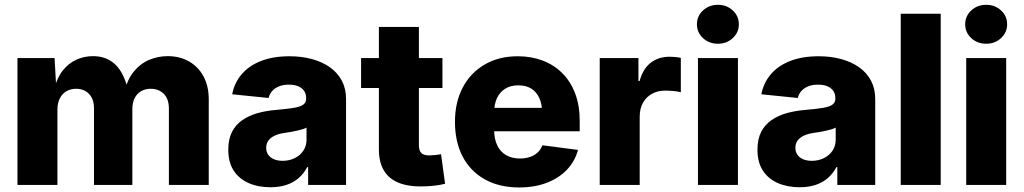

<svg xmlns="http://www.w3.org/2000/svg" viewBox="-20 -786 4351 816"><path d="M54.2 0V-539.1H211.9L219.7 -402.3H208.5Q221.2 -453.6 246.3 -485.6Q271.5 -517.6 304.9 -532.5Q338.4 -547.4 375.5 -547.4Q433.6 -547.4 471.4 -510.5Q509.3 -473.6 526.4 -393.1H508.3Q520.5 -447.3 548.3 -481.4Q576.2 -515.6 613.8 -531.5Q651.4 -547.4 692.9 -547.4Q743.7 -547.4 783 -525.1Q822.3 -502.9 844.7 -461.7Q867.2 -420.4 867.2 -362.8V0H697.8V-324.2Q697.8 -365.7 676 -387.2Q654.3 -408.7 620.6 -408.7Q596.7 -408.7 578.9 -397.9Q561 -387.2 551.8 -367.9Q542.5 -348.6 542.5 -322.3V0H379.4V-326.7Q379.4 -364.7 358.4 -386.7Q337.4 -408.7 303.2 -408.7Q280.3 -408.7 262.2 -398.2Q244.1 -387.7 234.1 -367.7Q224.1 -347.7 224.1 -319.3V0Z M1129.4 9.8Q1077.1 9.8 1036.6 -8.1Q996.1 -25.9 973.1 -61Q950.2 -96.2 950.2 -149.9Q950.2 -194.8 966.1 -225.6Q981.9 -256.3 1010 -275.6Q1038.1 -294.9 1074.7 -305.2Q1111.3 -315.4 1152.8 -318.8Q1199.2 -322.8 1227.5 -327.4Q1255.9 -332 1268.6 -341.1Q1281.2 -350.1 1281.2 -366.2V-368.7Q1281.2 -386.7 1272.5 -399.7Q1263.7 -412.6 1247.3 -419.4Q1231 -426.3 1207.5 -426.3Q1184.1 -426.3 1166.3 -419.2Q1148.4 -412.1 1137 -399.4Q1125.5 -386.7 1121.6 -369.6L966.8 -385.3Q976.1 -434.1 1007.1 -470.5Q1038.1 -506.8 1089.4 -526.9Q1140.6 -546.9 1210.4 -546.9Q1262.2 -546.9 1306.2 -534.9Q1350.1 -522.9 1382.6 -499.8Q1415 -476.6 1432.9 -442.9Q1450.7 -409.2 1450.7 -365.2V0H1289.6V-75.7H1285.6Q1271 -47.9 1248.8 -28.8Q1226.6 -9.8 1196.8 0Q1167 9.8 1129.4 9.8ZM1181.2 -102.5Q1209.5 -102.5 1232.7 -114Q1255.9 -125.5 1269.3 -145.8Q1282.7 -166 1282.7 -192.4V-243.7Q1275.9 -239.7 1265.1 -236.6Q1254.4 -233.4 1241.7 -230.5Q1229 -227.5 1215.6 -225.3Q1202.1 -223.1 1189.5 -221.2Q1165 -217.8 1147.5 -209.5Q1129.9 -201.2 1120.6 -188.5Q1111.3 -175.8 1111.3 -157.7Q1111.3 -140.1 1120.4 -127.7Q1129.4 -115.2 1145 -108.9Q1160.6 -102.5 1181.2 -102.5Z M1860.4 -539.1V-412.1H1514.6V-539.1ZM1590.3 -671.4H1760.3V-168.5Q1760.3 -146 1770.5 -135.7Q1780.8 -125.5 1804.7 -125.5Q1814.5 -125.5 1830.8 -127.2Q1847.2 -128.9 1854.5 -130.4L1871.6 -4.9Q1846.2 1.5 1819.3 3.9Q1792.5 6.3 1767.6 6.3Q1679.2 6.3 1634.8 -33.2Q1590.3 -72.8 1590.3 -150.4Z M2186.5 10.7Q2102.5 10.7 2041 -23.4Q1979.5 -57.6 1946.5 -120.1Q1913.6 -182.6 1913.6 -268.1Q1913.6 -351.1 1946.5 -413.8Q1979.5 -476.6 2039.8 -511.7Q2100.1 -546.9 2180.7 -546.9Q2238.3 -546.9 2286.4 -528.6Q2334.5 -510.3 2369.9 -474.9Q2405.3 -439.5 2424.6 -388.4Q2443.8 -337.4 2443.8 -271.5V-228H1972.2V-327.6H2363.3L2284.2 -304.7Q2284.2 -341.8 2272.5 -368.4Q2260.7 -395 2238.3 -409.2Q2215.8 -423.3 2182.6 -423.3Q2149.9 -423.3 2127 -408.9Q2104 -394.5 2092 -368.7Q2080.1 -342.8 2080.1 -307.1V-235.4Q2080.1 -195.3 2093.5 -167.7Q2106.9 -140.1 2131.8 -126.2Q2156.7 -112.3 2189.9 -112.3Q2213.4 -112.3 2232.4 -118.9Q2251.5 -125.5 2264.9 -137.9Q2278.3 -150.4 2285.2 -168.5L2436.5 -148.9Q2423.8 -101.1 2389.9 -65.2Q2356 -29.3 2304.2 -9.3Q2252.4 10.7 2186.5 10.7Z M2528.8 0V-539.1H2693.4V-441.4H2698.2Q2712.9 -494.6 2746.1 -519.8Q2779.3 -544.9 2825.7 -544.9Q2837.9 -544.9 2850.3 -543.7Q2862.8 -542.5 2873.5 -540V-394Q2861.8 -397.5 2842 -399.2Q2822.3 -400.9 2806.2 -400.9Q2774.9 -400.9 2750.5 -387.2Q2726.1 -373.5 2712.4 -348.9Q2698.7 -324.2 2698.7 -290.5V0Z M2946.3 0V-539.1H3116.2V0ZM3031.2 -600.1Q2993.7 -600.1 2967.8 -624Q2941.9 -647.9 2941.9 -682.6Q2941.9 -717.8 2967.8 -741.7Q2993.7 -765.6 3031.2 -765.6Q3068.4 -765.6 3094.2 -741.7Q3120.1 -717.8 3120.1 -682.6Q3120.1 -647.9 3094.2 -624Q3068.4 -600.1 3031.2 -600.1Z M3378.4 9.8Q3326.2 9.8 3285.6 -8.1Q3245.1 -25.9 3222.2 -61Q3199.2 -96.2 3199.2 -149.9Q3199.2 -194.8 3215.1 -225.6Q3231 -256.3 3259 -275.6Q3287.1 -294.9 3323.7 -305.2Q3360.4 -315.4 3401.9 -318.8Q3448.2 -322.8 3476.6 -327.4Q3504.9 -332 3517.6 -341.1Q3530.3 -350.1 3530.3 -366.2V-368.7Q3530.3 -386.7 3521.5 -399.7Q3512.7 -412.6 3496.3 -419.4Q3480 -426.3 3456.5 -426.3Q3433.1 -426.3 3415.3 -419.2Q3397.5 -412.1 3386 -399.4Q3374.5 -386.7 3370.6 -369.6L3215.8 -385.3Q3225.1 -434.1 3256.1 -470.5Q3287.1 -506.8 3338.4 -526.9Q3389.6 -546.9 3459.5 -546.9Q3511.2 -546.9 3555.2 -534.9Q3599.1 -522.9 3631.6 -499.8Q3664.1 -476.6 3681.9 -442.9Q3699.7 -409.2 3699.7 -365.2V0H3538.6V-75.7H3534.7Q3520 -47.9 3497.8 -28.8Q3475.6 -9.8 3445.8 0Q3416 9.8 3378.4 9.8ZM3430.2 -102.5Q3458.5 -102.5 3481.7 -114Q3504.9 -125.5 3518.3 -145.8Q3531.7 -166 3531.7 -192.4V-243.7Q3524.9 -239.7 3514.2 -236.6Q3503.4 -233.4 3490.7 -230.5Q3478 -227.5 3464.6 -225.3Q3451.2 -223.1 3438.5 -221.2Q3414.1 -217.8 3396.5 -209.5Q3378.9 -201.2 3369.6 -188.5Q3360.4 -175.8 3360.4 -157.7Q3360.4 -140.1 3369.4 -127.7Q3378.4 -115.2 3394 -108.9Q3409.7 -102.5 3430.2 -102.5Z M3978 -727.5V0H3808.1V-727.5Z M4086.4 0V-539.1H4256.3V0ZM4171.4 -600.1Q4133.8 -600.1 4107.9 -624Q4082 -647.9 4082 -682.6Q4082 -717.8 4107.9 -741.7Q4133.8 -765.6 4171.4 -765.6Q4208.5 -765.6 4234.4 -741.7Q4260.3 -717.8 4260.3 -682.6Q4260.3 -647.9 4234.4 -624Q4208.5 -600.1 4171.4 -600.1Z"/></svg>

Font: Inter 18pt ExtraBold
Style: Regular
Weight: 800
Designer: Rasmus Andersson
Foundry: rsms
Version: Version 4.001;git-66647c0bb